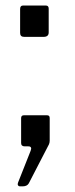

<svg xmlns="http://www.w3.org/2000/svg" viewBox="-20 -526 269 690"><path d="M51.7 143.6Q46.7 143.6 44.6 139.6Q42.5 135.6 45.1 129.5L90 16.1Q96.5 0 81.7 0H69.1Q55.9 0 55.9 -12V-101.3Q55.9 -111.7 65.5 -111.7H149.3Q158.6 -111.7 158.6 -101.9V-20.4Q158.6 -13.9 156.1 -7.6L83.4 133Q80.5 138.2 75 140.9Q69.4 143.6 62.8 143.6H51.7ZM67 -393.5Q52.3 -393.5 52.3 -407.6V-493.5Q52.3 -506.1 62.6 -506.1H145Q155 -506.1 155 -494.8V-409.4Q155 -393.5 136.5 -393.5H67Z"/></svg>

Font: Libre Franklin Thin
Style: Regular
Weight: 100
Designer: Pablo Impallari, Rodrigo Fuenzalida, Nhung Nguyen
Foundry: Impallari Type
Version: Version 3.000